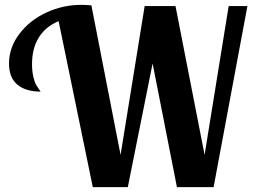

<svg xmlns="http://www.w3.org/2000/svg" viewBox="-20 -770 1049 790"><path d="M356 -748 476.1 -132.8 575.2 -745.1H702.1L821.8 -132.8L920.9 -745.1H998L858.9 0H708L607.9 -508.8L505.9 0H361.8L221.2 -683.1Q168 -661.1 139.9 -616.2Q111.8 -571.3 111.8 -505.9Q111.8 -478.5 116.7 -456.3Q121.6 -434.1 127.2 -423.8Q132.8 -413.6 139.4 -404.3Q146 -395 147 -393.1Q85.4 -393.1 51.3 -421.9Q17.1 -450.7 17.1 -508.8Q17.1 -574.2 59.6 -630.4Q102.1 -686.5 170.4 -718.3Q238.8 -750 314 -750Q329.6 -750 356 -748Z"/></svg>

Font: Lobster Two
Style: Bold
Weight: 700
Designer: Pablo Impallari
Foundry: Pablo Impallari. www.impallari.com
Version: Version 1.006